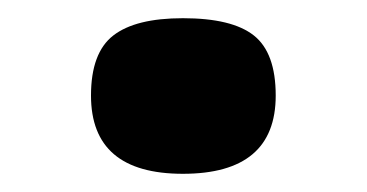

<svg xmlns="http://www.w3.org/2000/svg" viewBox="-20 -191 403 211"><path d="M80 -86Q80 -133 104.5 -152Q129 -171 181 -171Q235 -171 259 -152Q283 -133 283 -86Q283 0 181 0Q80 0 80 -86Z"/></svg>

Font: Gold Bold
Style: Regular
Weight: 400
Designer: jaiki
Version: Version 1.000